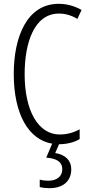

<svg xmlns="http://www.w3.org/2000/svg" viewBox="-20 -745 471 1005"><path d="M353 141C353 96 324 65 269 56L289 10C330 10 369 0 397 -17V-68C371 -54 336 -41 293 -41C180 -41 109 -165 109 -357C109 -521 159 -674 289 -674C321 -674 354 -665 385 -646L407 -693C369 -714 330 -725 287 -725C123 -725 52 -555 52 -358C52 -148 129 -14 253 7L222 80C273 84 306 100 306 141C306 179 277 201 232 201C218 201 201 199 188 195V234C202 238 221 240 239 240C310 240 353 203 353 141Z"/></svg>

Font: Noto Sans Gujarati ExtraCondensed Light
Style: Regular
Weight: 300
Width: 2
Designer: Jelle Bosma - Monotype Design Team, Universal Thirst
Foundry: Monotype Imaging Inc.
Version: Version 2.106